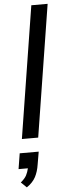

<svg xmlns="http://www.w3.org/2000/svg" viewBox="-65 -766 374 1067"><g transform="rotate(-5 122.0 -233.0)"><path d="M36 0 153 -736H244L127 0ZM40 270 9 240Q32 221 41 204Q50 187 55 165H3L17 78H123L111 148Q105 188 89.5 217.5Q74 247 40 270Z"/></g></svg>

Font: Mulish Medium
Style: Italic
Weight: 500
Italic angle: -9°
Designer: Vernon Adams
Foundry: Vernon Adams
Version: Version 3.603; ttfautohint (v1.8.3)